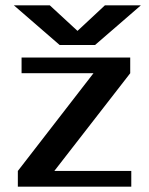

<svg xmlns="http://www.w3.org/2000/svg" viewBox="-20 -701 561 721"><path d="M337 -532H204L32 -681H167L271 -585L374 -681H509ZM473 -59V0H47V-59L331 -426H61V-485H469V-426L184 -59Z"/></svg>

Font: Sarpanch SemiBold
Style: Regular
Weight: 600
Designer: Manushi Parikh (Devanagari and Latin), Jyotish Sonowal (Devanagari)
Foundry: Indian Type Foundry
Version: Version 2.004;PS 1.0;hotconv 1.0.78;makeotf.lib2.5.61930; tt